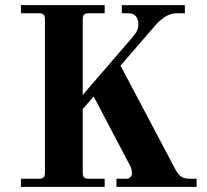

<svg xmlns="http://www.w3.org/2000/svg" viewBox="-20 -732 810 752"><path d="M62 0H390V-32H328C310 -32 304 -38 304 -56V-305L347 -354L492 -78C495 -72 497 -59 497 -53C497 -42 488 -32 476 -32H436V0H750V-32H723C690 -32 679 -45 663 -76L452 -475L586 -630C606 -654 638 -680 669 -680H704V-712H457V-680H486C508 -680 522 -662 522 -638C522 -616 514 -604 497 -584L304 -360V-656C304 -674 310 -680 328 -680H390V-712H62V-680H132C150 -680 156 -674 156 -656V-56C156 -38 150 -32 132 -32H62Z"/></svg>

Font: Old Standard
Style: Bold
Weight: 700
Designer: Alexey Kryukov <alexios@thessalonica.org.ru>
Version: Version 2.0.2